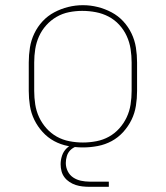

<svg xmlns="http://www.w3.org/2000/svg" viewBox="-20 -561 640 741"><path d="M300 8Q271 8 242.5 2.5Q214 -3 189 -16.5Q164 -30 144.5 -51.5Q125 -73 112.5 -98.5Q100 -124 95.5 -152.5Q91 -181 91 -210V-320Q91 -349 95.5 -377.5Q100 -406 112.5 -432Q125 -458 144.5 -479Q164 -500 189.5 -513.5Q215 -527 243 -534Q271 -541 300 -541Q329 -541 357 -534Q385 -527 410.5 -513.5Q436 -500 455.5 -479Q475 -458 487.5 -432Q500 -406 504.5 -377.5Q509 -349 509 -320V-210Q509 -181 504.5 -152.5Q500 -124 487.5 -98.5Q475 -73 455.5 -51.5Q436 -30 411 -16.5Q386 -3 357.5 2.5Q329 8 300 8ZM300 -11Q326 -11 352 -16Q378 -21 400.5 -33.5Q423 -46 440.5 -65.5Q458 -85 469 -108.5Q480 -132 484 -158Q488 -184 488 -210V-320Q488 -346 484 -372Q480 -398 469 -422Q458 -446 440 -465.5Q422 -485 399 -497Q376 -509 350 -514Q324 -519 297 -519Q272 -519 246.5 -514Q221 -509 198.5 -496Q176 -483 158.5 -463.5Q141 -444 130.5 -420.5Q120 -397 116 -371.5Q112 -346 112 -320V-210Q112 -184 116 -158Q120 -132 131 -108.5Q142 -85 159.5 -65.5Q177 -46 199.5 -33.5Q222 -21 248 -16Q274 -11 300 -11ZM325 160Q312 160 298.5 158.5Q285 157 272.5 153Q260 149 248.5 141.5Q237 134 229 123.5Q221 113 217.5 100Q214 87 214 73Q214 56 219.5 39.5Q225 23 237.5 11Q250 -1 266.5 -6Q283 -11 300 -11V0Q287 0 274 4.5Q261 9 251.5 18.5Q242 28 238 41.5Q234 55 234 68Q234 85 241.5 100Q249 115 262.5 124Q276 133 292.5 136.5Q309 140 325 140H400V160Z"/></svg>

Font: Iosevka Curly Thin Extended
Style: Regular
Weight: 100
Width: 7
Monospace: yes
Designer: Belleve Invis
Foundry: Belleve Invis
Version: Version 11.1.0; ttfautohint (v1.8.3)